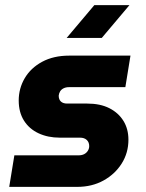

<svg xmlns="http://www.w3.org/2000/svg" viewBox="-20 -730 570 749"><path d="M16 -1 36 -124H286Q299 -124 308 -128.5Q317 -133 322.5 -141.5Q328 -150 328 -160Q328 -175 318.5 -184Q309 -193 292 -193H213Q167 -193 130.5 -210Q94 -227 73.5 -259.5Q53 -292 53 -338Q53 -385 76.5 -425Q100 -465 144.5 -489Q189 -513 250 -513H489L469 -390H249Q237 -390 228 -385.5Q219 -381 214.5 -373.5Q210 -366 209 -357Q209 -342 217.5 -334Q226 -326 242 -326H320Q371 -326 406.5 -308Q442 -290 461.5 -258.5Q481 -227 481 -185Q481 -134 455 -92.5Q429 -51 384 -26Q339 -1 281 -1ZM240 -582 348 -710H485L377 -582Z"/></svg>

Font: MuseoModerno Thin
Style: Bold Italic
Weight: 700
Italic angle: -9°
Version: Version 1.003